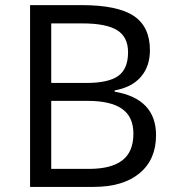

<svg xmlns="http://www.w3.org/2000/svg" viewBox="-20 -734 688 754"><path d="M98.1 -713.9H299.8Q441.9 -713.9 505.4 -671.4Q568.8 -628.9 568.8 -537.1Q568.8 -473.6 533.4 -432.4Q498 -391.1 430.2 -378.9V-374Q592.8 -346.2 592.8 -203.1Q592.8 -107.4 528.1 -53.7Q463.4 0 347.2 0H98.1ZM181.2 -408.2H317.9Q405.8 -408.2 444.3 -435.8Q482.9 -463.4 482.9 -528.8Q482.9 -588.9 439.9 -615.5Q397 -642.1 303.2 -642.1H181.2ZM181.2 -337.9V-70.8H330.1Q416.5 -70.8 460.2 -104.2Q503.9 -137.7 503.9 -209Q503.9 -275.4 459.2 -306.6Q414.6 -337.9 323.2 -337.9Z"/></svg>

Font: Shl
Style: Regular
Weight: 400
Foundry: Saber Rastikerdar (saber.rastikerdar@gmail.com)
Version: Version 3.4.0